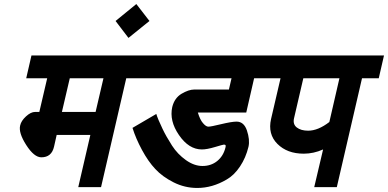

<svg xmlns="http://www.w3.org/2000/svg" viewBox="-20 -908 1924 952"><path d="M80 -286Q85 -309 109 -331Q133 -353 154 -353H175L214 -520H110L136 -633H714L688 -520H606L481 20H368L428 -239H261L248 -181Q236 -128 185 -128Q149 -128 110 -189Q71 -250 80 -286ZM454 -353 493 -520H326L287 -353Z M656 -888 721 -804 617 -720 553 -804Z M1098 -177Q1100 -185 1098.5 -188Q1097 -191 1090 -191Q1086 -191 1046 -179Q1006 -167 981 -167Q916 -167 867 -239Q819 -309 834 -377Q845 -422 880 -443Q916 -464 942 -464H1115L1128 -520H668L694 -633H1365L1339 -520H1240L1201 -350H961Q972 -314 986 -298Q1001 -280 1013 -280Q1026 -280 1075 -292Q1129 -305 1153 -305Q1189 -305 1204 -262Q1220 -215 1212 -180Q1199 -126 1170 -82.5Q1141 -39 1104 -18Q1033 24 958 24Q896 24 840.5 -4Q785 -32 750 -70Q715 -107 684 -164.5Q653 -222 637 -274L755 -343Q762 -319 786 -269Q803 -233 833 -186Q860 -144 902 -114Q943 -85 984 -85Q1027 -85 1057.5 -110Q1088 -135 1098 -177Z M1486 -146Q1404 -146 1355.5 -194.5Q1307 -243 1324 -318L1371 -520H1319L1345 -633H1884L1858 -520H1775L1650 20H1538L1582 -167Q1535 -146 1486 -146ZM1438 -322Q1431 -292 1451.5 -276Q1472 -260 1508 -260Q1557 -260 1613 -303L1663 -520H1484Z"/></svg>

Font: Miedinger
Style: Bold-Italic
Weight: 700
Italic angle: -13°
Version: Version 001.000